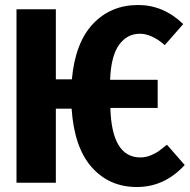

<svg xmlns="http://www.w3.org/2000/svg" viewBox="-20 -730 760 767"><path d="M647 -151.9 717.8 -70.8Q637.2 17.1 526.9 17.1Q416.5 17.1 346.4 -62Q276.4 -141.1 266.1 -295.9H203.1V0H45.9V-692.9H203.1V-413.1H267.1Q280.3 -559.1 351.3 -634.5Q422.4 -710 532.2 -710Q632.8 -710 711.9 -633.8L638.2 -549.8Q585.9 -595.2 539.1 -595.2Q487.3 -595.2 455.3 -550.5Q423.3 -505.9 419.9 -411.1H609.9V-298.8H420.9Q426.3 -101.1 541 -101.1Q561.5 -101.1 581.5 -109.1Q601.6 -117.2 613 -125.5Q624.5 -133.8 647 -151.9Z"/></svg>

Font: Fira Sans Compressed
Style: Bold
Weight: 700
Width: 1
Designer: Carrois Corporate & Edenspiekermann AG
Foundry: Carrois Corporate GbR & Edenspiekermann AG
Version: Version 4.203;PS 004.203;hotconv 1.0.88;makeotf.lib2.5.64775